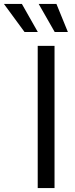

<svg xmlns="http://www.w3.org/2000/svg" viewBox="-106 -962 385 982"><path d="M172.9 -727.5V0H86.9V-727.5ZM173.8 -798.3 91.8 -941.9H182.6L241.2 -798.3ZM19.5 -798.3 -85.9 -941.9H5.9L87.4 -798.3Z"/></svg>

Font: V-Inter
Style: Regular-375
Weight: 375
Designer: Rasmus Andersson
Foundry: rsms
Version: Version 4.000;git-4146feb